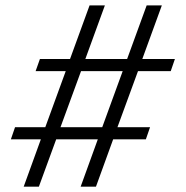

<svg xmlns="http://www.w3.org/2000/svg" viewBox="-20 -696 693 716"><path d="M128.9 -476.1H241.2L314 -675.8H371.1L298.3 -476.1H454.1L526.9 -675.8H583.5L510.7 -476.1H632.3L616.7 -430.7H494.6L418 -221.7H539.6L523.9 -176.3H401.9L337.9 0H280.8L344.7 -176.3H189.5L125 0H68.4L132.3 -176.3H20.5L36.1 -221.7H148.9L225.1 -430.7H112.8ZM205.6 -221.7H361.3L437.5 -430.7H282.2Z"/></svg>

Font: Petit Formal Script
Style: Regular
Weight: 400
Version: Version 1.001; ttfautohint (v0.8) -G 200 -r 50